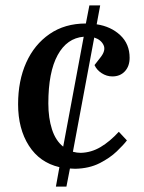

<svg xmlns="http://www.w3.org/2000/svg" viewBox="-20 -660 535 711"><path d="M187 31 200 -41Q127 -58 87 -120.5Q47 -183 47 -274Q47 -361 77 -428Q107 -495 163.5 -534Q220 -573 298 -573L311 -640H351L338 -570Q391 -562 425.5 -529.5Q460 -497 460 -446Q460 -415 442.5 -396Q425 -377 396 -377Q375 -377 356.5 -389Q338 -401 330 -419L351 -446Q373 -473 363.5 -493Q354 -513 329 -521L250 -98Q265 -94 279 -94Q318 -95 352.5 -115.5Q387 -136 420 -172L450 -140Q438 -124 412.5 -99.5Q387 -75 348.5 -55.5Q310 -36 258 -35Q254 -35 248.5 -35.5Q243 -36 239 -36L226 31ZM214 -117 290 -524Q228 -519 193.5 -456Q159 -393 159 -277Q159 -223 172.5 -181Q186 -139 214 -117Z"/></svg>

Font: Literata 36pt Medium
Style: Italic
Weight: 500
Italic angle: -2°
Designer: Latin by Veronika Burian and Jose Scaglione. Greek by Irene Vlachou. Cyrillic by Vera Evstafieva
Foundry: TypeTogether
Version: Version 3.002